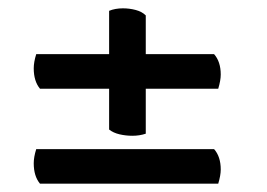

<svg xmlns="http://www.w3.org/2000/svg" viewBox="-20 -601 640 461"><path d="M76 -388Q61 -406 61 -437Q61 -452 67 -471H242V-575Q249 -578 257.5 -579.5Q266 -581 275 -581Q291 -581 306 -577Q321 -573 330 -564V-471H494Q510 -453 510 -422Q510 -408 504 -388H330V-280Q315 -275 298 -275Q282 -275 267 -278.5Q252 -282 242 -290V-388ZM76 -160Q61 -178 61 -209Q61 -224 67 -243H494Q510 -225 510 -194Q510 -180 504 -160Z"/></svg>

Font: Petrona ExtraBold
Style: Regular
Weight: 800
Designer: Ringo R. Seeber
Foundry: Ringo R. Seeber
Version: Version 2.001; ttfautohint (v1.8.3)